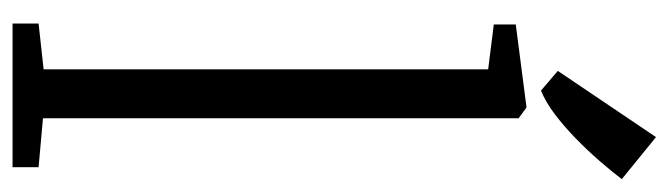

<svg xmlns="http://www.w3.org/2000/svg" viewBox="-400 -666 1066 306"><g transform="rotate(90 133.0 -513.0)"><path d="M90.5 -49.5V-758L19 -767V-802L150 -819H151.5L168.5 -806.5V-48.5L246.5 -41.5V0H17.5V-41.5ZM124 -842.5 93 -869 198.5 -1025.5 265.5 -971Q253 -954.5 236.2 -935.2Q219.5 -916 200.5 -897.5Q181.5 -879 162 -864.2Q142.5 -849.5 125 -842.5Z"/></g></svg>

Font: Merriweather 24pt SemiCondensed Light
Style: Regular
Weight: 300
Width: 4
Designer: Eben Sorkin
Foundry: Eben Sorkin
Version: Version 2.100